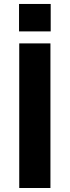

<svg xmlns="http://www.w3.org/2000/svg" viewBox="-20 -940 348 960"><path d="M232.2 -723V0H76.2V-723ZM75.2 -920.2H233.5V-783H75.2Z"/></svg>

Font: Public Sans VF
Style: Regular
Weight: 400
Designer: Pablo Impallari, Rodrigo Fuenzalida (Modified by Dan O. Williams and USWDS)
Version: Version 1.003